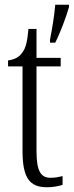

<svg xmlns="http://www.w3.org/2000/svg" viewBox="-20 -780 311 810"><path d="M191 -613V-600H213C234 -641 259 -708 271 -750V-760H213C209 -710 200 -660 191 -613ZM178 10C204 10 228 5 244 0V-37C226 -33 213 -30 193 -30C153 -30 134 -57 134 -142V-500H236V-536H134V-658H100C95 -606 90 -578 73 -557C61 -539 42 -529 14 -525V-500H75V-143C75 -28 106 10 178 10Z"/></svg>

Font: Noto Serif Thai ExtraCondensed Light
Style: Regular
Weight: 300
Width: 2
Designer: Monotype Design Team
Foundry: Monotype Imaging Inc.
Version: Version 2.002